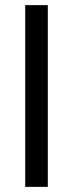

<svg xmlns="http://www.w3.org/2000/svg" viewBox="-20 -727 284 747"><path d="M166 0H78.1V-707H166Z"/></svg>

Font: WEMIX Pretendard Variable
Style: Regular
Weight: 400
Designer: Base glyphs from Inter by Rasmus Andersson; Hangeul glyphs from Noto Sans CJK(Source Han Sans) by Jang Soo-young and Kan
Foundry: Kil Hyung-jin
Version: Version 1.000;Glyphs 3.2 (3208)